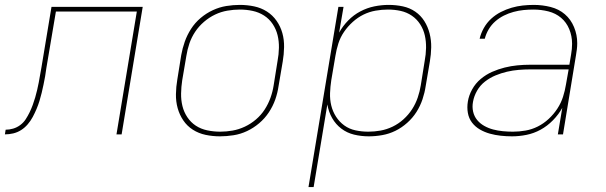

<svg xmlns="http://www.w3.org/2000/svg" viewBox="-51 -548 2471 783"><path d="M-31 0 -28 -19Q-13 -19 2.5 -23.5Q18 -28 31.5 -38Q45 -48 54 -62Q63 -76 70 -90.5Q77 -105 82.5 -120Q88 -135 92.5 -150.5Q97 -166 100.5 -181Q104 -196 107 -211.5Q110 -227 112.5 -242.5Q115 -258 118 -273L159 -520H531L445 0H424L507 -501H177L138 -270Q136 -253 133 -236.5Q130 -220 126.5 -203Q123 -186 119 -169.5Q115 -153 110 -136.5Q105 -120 98 -103.5Q91 -87 82.5 -71Q74 -55 62 -41Q50 -27 35 -17.5Q20 -8 3 -4Q-14 0 -31 0Z M846 8Q816 8 787.5 2Q759 -4 735.5 -19Q712 -34 696.5 -57Q681 -80 673.5 -107Q666 -134 666.5 -164Q667 -194 672 -223L688 -323Q693 -351 702.5 -378Q712 -405 728 -430Q744 -455 767 -474.5Q790 -494 817 -506.5Q844 -519 872 -523.5Q900 -528 927 -528Q957 -528 985.5 -522Q1014 -516 1037.5 -501Q1061 -486 1077 -463Q1093 -440 1100.5 -413Q1108 -386 1107.5 -356Q1107 -326 1102 -297L1085 -197Q1081 -169 1071.5 -142Q1062 -115 1045.5 -90Q1029 -65 1006 -45.5Q983 -26 956.5 -13.5Q930 -1 901.5 3.5Q873 8 846 8ZM847 -11Q872 -11 897.5 -15.5Q923 -20 947.5 -31.5Q972 -43 993 -61Q1014 -79 1028.5 -101.5Q1043 -124 1052 -149Q1061 -174 1065 -200L1081 -300Q1086 -326 1086.5 -353Q1087 -380 1081 -404.5Q1075 -429 1061 -450Q1047 -471 1026 -484.5Q1005 -498 979.5 -503.5Q954 -509 927 -509Q902 -509 876 -504.5Q850 -500 826 -488.5Q802 -477 781 -459Q760 -441 745 -418.5Q730 -396 721.5 -371Q713 -346 709 -320L692 -220Q688 -194 687.5 -167Q687 -140 693 -115.5Q699 -91 713 -70Q727 -49 747.5 -35.5Q768 -22 794 -16.5Q820 -11 847 -11Z M1207 215 1329 -520H1350L1332 -415Q1347 -442 1369 -464.5Q1391 -487 1418.5 -501.5Q1446 -516 1475.5 -522Q1505 -528 1534 -528Q1564 -528 1592 -522Q1620 -516 1642.5 -500.5Q1665 -485 1679.5 -462Q1694 -439 1701 -411.5Q1708 -384 1707.5 -355Q1707 -326 1702 -297L1685 -197Q1681 -170 1672 -143Q1663 -116 1647.5 -91.5Q1632 -67 1609.5 -47Q1587 -27 1561.5 -14.5Q1536 -2 1508 3Q1480 8 1453 8Q1422 8 1393 1Q1364 -6 1341 -23.5Q1318 -41 1303.5 -66.5Q1289 -92 1284 -122L1228 215ZM1451 -11Q1476 -11 1501 -15.5Q1526 -20 1550 -31.5Q1574 -43 1594.5 -61.5Q1615 -80 1629.5 -102.5Q1644 -125 1652.5 -150Q1661 -175 1665 -200L1681 -300Q1686 -326 1686.5 -352.5Q1687 -379 1681.5 -403.5Q1676 -428 1662.5 -449Q1649 -470 1628.5 -484Q1608 -498 1583 -503.5Q1558 -509 1531 -509Q1506 -509 1480.5 -504.5Q1455 -500 1431.5 -488.5Q1408 -477 1387.5 -458.5Q1367 -440 1352 -418Q1337 -396 1329 -371Q1321 -346 1317 -321L1300 -221Q1296 -195 1295 -168.5Q1294 -142 1300 -117.5Q1306 -93 1319.5 -72Q1333 -51 1353 -36.5Q1373 -22 1398.5 -16.5Q1424 -11 1451 -11Z M2037 8Q2014 8 1991 5.5Q1968 3 1946.5 -3Q1925 -9 1906 -20Q1887 -31 1874 -48Q1861 -65 1857 -87.5Q1853 -110 1857 -134Q1861 -159 1874.5 -183.5Q1888 -208 1909.5 -226Q1931 -244 1956 -255Q1981 -266 2007 -272.5Q2033 -279 2059 -281.5Q2085 -284 2111 -284H2271L2278 -326Q2280 -337 2281 -348Q2282 -359 2282 -369V-370Q2282 -401 2270.5 -429Q2259 -457 2237 -475.5Q2215 -494 2185.5 -501.5Q2156 -509 2124 -509Q2104 -509 2084 -507Q2064 -505 2043.5 -499.5Q2023 -494 2004 -484.5Q1985 -475 1969 -461Q1953 -447 1942 -428.5Q1931 -410 1926 -390H1905Q1910 -412 1922 -433.5Q1934 -455 1952 -471.5Q1970 -488 1991.5 -499Q2013 -510 2035.5 -516.5Q2058 -523 2080.5 -525.5Q2103 -528 2126 -528Q2161 -528 2194.5 -519.5Q2228 -511 2252.5 -490Q2277 -469 2290 -437.5Q2303 -406 2303 -372Q2303 -359 2301.5 -347Q2300 -335 2298 -323L2245 0H2224L2242 -108Q2227 -81 2204 -57.5Q2181 -34 2153.5 -19Q2126 -4 2096 2Q2066 8 2037 8ZM2041 -11Q2066 -11 2092 -15.5Q2118 -20 2142 -32Q2166 -44 2186.5 -63Q2207 -82 2222 -105Q2237 -128 2245 -153Q2253 -178 2257 -203L2268 -265H2111Q2088 -265 2064 -263Q2040 -261 2016.5 -255.5Q1993 -250 1970 -240.5Q1947 -231 1927 -215.5Q1907 -200 1894.5 -178Q1882 -156 1878 -133Q1874 -112 1878.5 -92.5Q1883 -73 1895 -58.5Q1907 -44 1924 -34.5Q1941 -25 1960 -20Q1979 -15 1999.5 -13Q2020 -11 2041 -11Z"/></svg>

Font: Iosevka Aile Thin
Style: Italic
Weight: 100
Italic angle: -9°
Designer: Belleve Invis
Foundry: Belleve Invis
Version: Version 31.1.0; ttfautohint (v1.8.4)